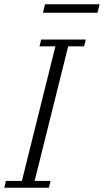

<svg xmlns="http://www.w3.org/2000/svg" viewBox="-35 -884 489 904"><path d="M-7 -32H68L226 -666H151L159 -698H369L361 -666H286L128 -32H203L195 0H-15ZM177 -864H434L424 -824H167Z"/></svg>

Font: IBM Plex Serif Light
Style: Italic
Weight: 300
Italic angle: -14°
Designer: Mike Abbink, Paul van der Laan, Pieter van Rosmalen
Foundry: Bold Monday
Version: Version 3.001